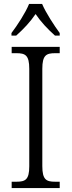

<svg xmlns="http://www.w3.org/2000/svg" viewBox="-20 -951 362 971"><path d="M38 -784V-771H62C101 -806 132 -839 160 -880C188 -839 219 -806 258 -771H282V-784C254 -822 212 -886 193 -931H127C109 -886 67 -822 38 -784ZM39 0H282V-32H259C214 -32 194 -42 194 -111V-603C194 -672 214 -682 259 -682H282V-714H39V-682H63C108 -682 128 -672 128 -603V-110C128 -42 108 -32 63 -32H39Z"/></svg>

Font: Noto Serif Bengali SemiCondensed Light
Style: Regular
Weight: 300
Width: 4
Designer: Juan Bruce, Universal Thirst, Indian Type Foundry and the Monotype Design Team.
Foundry: Monotype Imaging Inc.
Version: Version 2.003